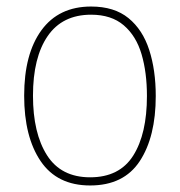

<svg xmlns="http://www.w3.org/2000/svg" viewBox="-20 -558 552 588"><path d="M457 -264Q457 -139 408 -64.5Q359 10 256 10Q155 10 104.5 -64.5Q54 -139 54 -265Q54 -393 107 -465.5Q160 -538 259 -538Q330 -538 373.5 -502.5Q417 -467 437 -405Q457 -343 457 -264ZM81 -265Q81 -150 124 -82.5Q167 -15 256 -15Q346 -15 388 -81.5Q430 -148 430 -264Q430 -336 413.5 -392Q397 -448 359 -480.5Q321 -513 259 -513Q171 -513 126 -447.5Q81 -382 81 -265Z"/></svg>

Font: Noto Sans SemiCondensed Thin
Style: Regular
Weight: 100
Width: 4
Designer: Monotype Design Team
Foundry: Monotype Imaging Inc.
Version: Version 2.013; ttfautohint (v1.8.4.7-5d5b)